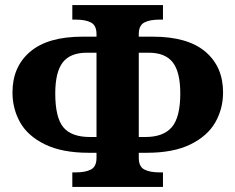

<svg xmlns="http://www.w3.org/2000/svg" viewBox="-20 -734 923 754"><path d="M264 -57H277Q316 -57 337.5 -68.5Q359 -80 359 -114V-134H329Q224 -134 156.5 -167Q89 -200 59 -253.5Q29 -307 29 -371Q29 -472 98.5 -531Q168 -590 304 -590H359V-600Q359 -634 337.5 -645.5Q316 -657 277 -657H264V-714H620V-657H607Q568 -657 546.5 -645.5Q525 -634 525 -600V-590H580Q717 -590 786.5 -531Q856 -472 856 -371Q856 -307 825.5 -253.5Q795 -200 728 -167Q661 -134 556 -134H525V-114Q525 -80 546.5 -68.5Q568 -57 607 -57H620V0H264ZM359 -196V-527H321Q256 -527 226.5 -489Q197 -451 197 -367Q197 -273 228.5 -234.5Q260 -196 333 -196ZM551 -196Q622 -196 655 -235Q688 -274 688 -367Q688 -451 658.5 -489Q629 -527 564 -527H525V-196Z"/></svg>

Font: Noto Serif ExtraBold
Style: Regular
Weight: 800
Designer: Monotype Design Team
Foundry: Monotype Imaging Inc.
Version: Version 1.001